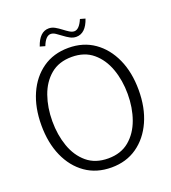

<svg xmlns="http://www.w3.org/2000/svg" viewBox="-159 -1005 1012 1135"><g transform="rotate(-20 347.5 -438.0)"><path d="M348 12Q254 12 185.5 -36Q117 -84 79.5 -168.5Q42 -253 42 -364Q42 -475 79.5 -559.5Q117 -644 185.5 -692Q254 -740 348 -740Q441 -740 509.5 -692Q578 -644 616 -559.5Q654 -475 654 -364Q654 -253 616 -168.5Q578 -84 509.5 -36Q441 12 348 12ZM348 -45Q428 -45 480.5 -89Q533 -133 559 -205.5Q585 -278 585 -364Q585 -450 559 -522.5Q533 -595 480.5 -639Q428 -683 348 -683Q267 -683 214.5 -639Q162 -595 136.5 -522.5Q111 -450 111 -364Q111 -278 136.5 -205.5Q162 -133 214.5 -89Q267 -45 348 -45ZM471 -877 503 -868Q475 -785 416 -785Q396 -785 377.5 -795Q359 -805 341.5 -818.5Q324 -832 308 -842.5Q292 -853 278 -853Q246 -853 224 -796L192 -805Q220 -888 278 -888Q298 -888 316.5 -877.5Q335 -867 352.5 -853.5Q370 -840 386 -830Q402 -820 416 -820Q447 -820 471 -877Z"/></g></svg>

Font: Murecho Light
Style: Regular
Weight: 300
Designer: Neil Summerour
Foundry: Positype
Version: Version 1.010; ttfautohint (v1.8.3)